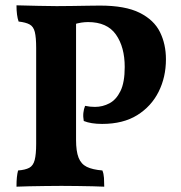

<svg xmlns="http://www.w3.org/2000/svg" viewBox="-20 -699 679 722"><path d="M42 3Q42 -18 43.5 -32.5Q45 -47 48 -58Q75 -60 90 -68Q105 -76 110.5 -97.5Q116 -119 116 -158V-519Q116 -558 111 -578.5Q106 -599 91.5 -607Q77 -615 50 -618Q46 -629 44 -644.5Q42 -660 42 -679Q86 -678 124.5 -677Q163 -676 193 -676Q216 -676 249 -676.5Q282 -677 312 -677.5Q342 -678 356 -678Q451 -678 505 -651Q559 -624 581.5 -578.5Q604 -533 604 -476Q604 -409 576.5 -354Q549 -299 496 -266Q443 -233 364 -233Q322 -233 295 -244Q292 -260 293.5 -274.5Q295 -289 300 -301Q309 -299 318.5 -298Q328 -297 337 -297Q366 -297 391.5 -310.5Q417 -324 433 -356.5Q449 -389 449 -447Q449 -522 416 -569Q383 -616 311 -616Q299 -616 285.5 -614Q272 -612 254 -606L266 -622V-173Q266 -130 275.5 -106Q285 -82 306.5 -71.5Q328 -61 365 -58Q370 -46 371 -30Q372 -14 372 3Q355 2 328.5 1.5Q302 1 271.5 0.5Q241 0 211 0Q183 0 150.5 0.5Q118 1 89.5 1.5Q61 2 42 3Z"/></svg>

Font: Vollkorn
Style: Bold
Weight: 700
Designer: Friedrich Althausen
Foundry: Friedrich Althausen
Version: Version 5.000